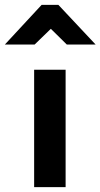

<svg xmlns="http://www.w3.org/2000/svg" viewBox="-79 -773 415 793"><path d="M64 -589H-59L93 -753H162L316 -589H197L131 -654ZM192 -485V0H62V-485Z"/></svg>

Font: Palanquin Dark
Style: Regular
Weight: 400
Designer: Pria Ravichandran
Version: Version 1.001